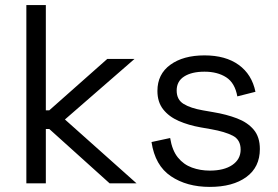

<svg xmlns="http://www.w3.org/2000/svg" viewBox="-20 -720 1091 754"><path d="M83.5 0V-700H160V-286.8H173.5L401.2 -488.5H508.2L235 -250.8L516.2 0H410.5L173.5 -213.5H160V0Z M575 -162.2 648.2 -178Q656 -129.5 678.5 -101.6Q701 -73.8 733.8 -61.9Q766.5 -50 803.8 -50Q859.8 -50 892.4 -72.2Q925 -94.5 925 -132.5Q925 -171.2 894.1 -187.1Q863.2 -203 809.5 -212.5L768 -219.8Q720.5 -228.2 682 -245Q643.5 -261.8 620.9 -290.5Q598.2 -319.2 598.2 -363Q598.2 -428.8 648.9 -465.6Q699.5 -502.5 783 -502.5Q866 -502.5 917.6 -465.1Q969.2 -427.8 983.2 -359.5L912 -341.5Q902.5 -394.5 868.2 -416.5Q834 -438.5 783 -438.5Q732.8 -438.5 703.2 -419.6Q673.8 -400.8 673.8 -364.5Q673.8 -328.5 701.2 -311.8Q728.8 -295 776.2 -286.8L817.8 -279.5Q869.2 -271 910.6 -255.2Q952 -239.5 976.2 -210.9Q1000.5 -182.2 1000.5 -134.8Q1000.5 -63.5 947.4 -24.8Q894.2 14 803.8 14Q713.5 14 651.1 -28Q588.8 -70 575 -162.2Z"/></svg>

Font: Space 7353
Style: Regular
Weight: 400
Designer: Christine Claussen + Ruben Lyon  (Space 7353)
Version: Version 1.000;FEAKit 1.0